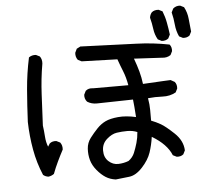

<svg xmlns="http://www.w3.org/2000/svg" viewBox="-58 -894 1115 996"><g transform="rotate(-5 500.0 -395.5)"><path d="M504.9 39.1Q475.6 35.2 453.1 21Q430.7 6.8 409.2 -19Q387.7 -44.9 379.9 -73.2Q372.1 -101.6 374 -132.3Q376 -163.1 394.5 -187.5Q413.1 -211.9 433.6 -233.4Q454.1 -254.9 478.5 -266.6Q502.9 -278.3 544.4 -282.2Q585.9 -286.1 637.7 -274.4Q633.8 -334 629.9 -366.2L440.4 -362.3Q413.1 -362.3 391.6 -376Q377.9 -391.6 379.9 -413.1L389.6 -432.6Q405.3 -446.3 428.7 -442.4H612.3Q604.5 -485.4 591.8 -516.6Q579.1 -547.9 567.4 -581.1L381.8 -586.9L362.3 -596.7Q350.6 -612.3 352.5 -633.8L362.3 -654.3L381.8 -664.1Q583 -656.2 671.4 -653.3Q759.8 -650.4 843.8 -633.8Q855.5 -620.1 853.5 -598.6L843.8 -579.1Q824.2 -565.4 796.9 -569.3L653.3 -577.1Q667 -540 675.8 -507.8Q684.6 -475.6 688.5 -442.4L832 -450.2L853.5 -438.5Q865.2 -424.8 863.3 -403.3L853.5 -383.8Q822.3 -366.2 783.7 -368.2Q745.1 -370.1 708 -366.2Q713.9 -333 713.9 -304.7Q713.9 -276.4 713.9 -249Q739.3 -239.3 763.2 -225.6Q787.1 -211.9 830.1 -171.4Q873 -130.9 875 -80.1L865.2 -60.5Q851.6 -48.8 830.1 -50.8L810.5 -60.5Q787.1 -119.1 710 -165Q704.1 -123 691.4 -85Q678.7 -46.9 644.5 -9.8Q610.4 27.3 575.2 31.2Q540 35.2 504.9 39.1ZM158.2 -5.9Q142.6 -7.8 130.9 -17.6Q103.5 -82 90.8 -152.8Q78.1 -223.6 76.2 -297.9Q80.1 -381.8 86.9 -465.8Q93.8 -549.8 111.3 -630.9Q127 -642.6 148.4 -640.6L168 -630.9Q179.7 -615.2 177.7 -592.8Q164.1 -514.6 160.2 -433.6Q156.2 -352.5 152.3 -272.5Q156.2 -245.1 158.2 -214.8Q160.2 -184.6 169.9 -161.1L179.7 -176.8Q193.4 -188.5 214.8 -186.5L234.4 -176.8Q246.1 -161.1 244.1 -139.6Q228.5 -110.4 213.9 -79.6Q199.2 -48.8 187.5 -17.6Q173.8 -7.8 158.2 -5.9ZM579.1 -50.8Q600.6 -66.4 610.4 -89.8Q620.1 -113.3 627.9 -140.1Q635.7 -167 637.7 -196.3Q614.3 -206.1 585.9 -206.1Q557.6 -206.1 531.2 -202.1Q504.9 -198.2 478.5 -174.8Q452.1 -151.4 452.1 -115.7Q452.1 -80.1 474.6 -59.6Q497.1 -39.1 525.4 -40Q553.7 -41 579.1 -50.8ZM804.7 -656.2 785.2 -666Q770.5 -691.4 766.6 -721.7Q762.7 -752 754.9 -781.2Q756.8 -796.9 766.6 -808.6Q780.3 -820.3 802.7 -818.4L822.3 -808.6Q834 -779.3 839.8 -748Q845.7 -716.8 849.6 -685.5L839.8 -666Q826.2 -654.3 804.7 -656.2ZM916 -662.1 896.5 -671.9Q882.8 -701.2 879.9 -734.4Q877 -767.6 869.1 -798.8L878.9 -818.4Q894.5 -832 916 -830.1L935.5 -820.3Q951.2 -791 954.1 -757.8Q957 -724.6 960.9 -691.4L951.2 -671.9Q937.5 -660.2 916 -662.1Z"/></g></svg>

Font: NaikaiFont
Style: Regular-Lite
Weight: 400
Version: Version 1.67